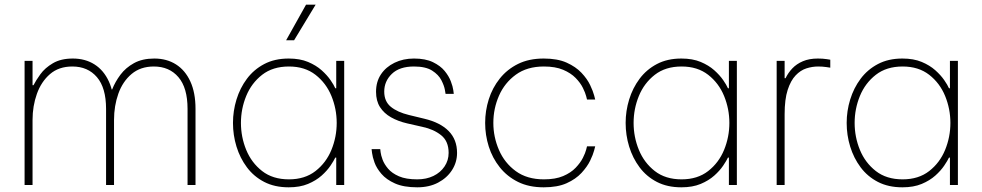

<svg xmlns="http://www.w3.org/2000/svg" viewBox="-20 -790 4196 820"><path d="M119 0H85V-530H119V-426H123Q133 -446 152.5 -473Q172 -500 206 -520Q240 -540 291 -540Q344 -540 383.5 -515Q423 -490 445 -442Q467 -394 467 -325V0H433V-325Q433 -415 394 -460.5Q355 -506 289 -506Q231 -506 193.5 -473.5Q156 -441 137.5 -389Q119 -337 119 -278ZM467 0H433V-408H459Q472 -441 494.5 -471Q517 -501 552.5 -520.5Q588 -540 639 -540Q692 -540 731.5 -515Q771 -490 793 -442Q815 -394 815 -325V0H781V-325Q781 -415 742 -460.5Q703 -506 637 -506Q580 -506 542 -474Q504 -442 485.5 -390Q467 -338 467 -278Z M1213 -540Q1261 -540 1295.5 -525.5Q1330 -511 1353.5 -490Q1377 -469 1391.5 -448Q1406 -427 1412 -413H1416V-530H1450V0H1416V-117H1412Q1406 -104 1391.5 -82.5Q1377 -61 1353.5 -40Q1330 -19 1295.5 -4.5Q1261 10 1213 10Q1153 10 1108.5 -13Q1064 -36 1034.5 -75.5Q1005 -115 990 -164Q975 -213 975 -265Q975 -316 990 -365Q1005 -414 1034.5 -453.5Q1064 -493 1108.5 -516.5Q1153 -540 1213 -540ZM1214 -506Q1145 -506 1099.5 -470.5Q1054 -435 1031.5 -380Q1009 -325 1009 -265Q1009 -205 1031.5 -150Q1054 -95 1099.5 -59.5Q1145 -24 1214 -24Q1282 -24 1327.5 -59.5Q1373 -95 1395.5 -150Q1418 -205 1418 -265Q1418 -325 1395.5 -380Q1373 -435 1327.5 -470.5Q1282 -506 1214 -506ZM1328 -770 1236 -618H1202L1287 -770Z M1762 10Q1704 10 1667 -6.5Q1630 -23 1609 -47.5Q1588 -72 1579.5 -96Q1571 -120 1569 -136.5Q1567 -153 1567 -153H1604Q1604 -153 1605.5 -140Q1607 -127 1614 -108Q1621 -89 1637.5 -69.5Q1654 -50 1684 -37Q1714 -24 1762 -24Q1801 -24 1831 -38.5Q1861 -53 1878.5 -79Q1896 -105 1896 -137Q1896 -187 1864 -212.5Q1832 -238 1785 -248L1719 -263Q1680 -272 1650 -289Q1620 -306 1603 -332.5Q1586 -359 1586 -398Q1586 -441 1607 -472.5Q1628 -504 1665 -522Q1702 -540 1748 -540Q1797 -540 1829 -524.5Q1861 -509 1879 -487Q1897 -465 1905.5 -442.5Q1914 -420 1916 -404.5Q1918 -389 1918 -389H1883Q1883 -389 1880 -406.5Q1877 -424 1865 -447.5Q1853 -471 1825.5 -488.5Q1798 -506 1748 -506Q1686 -506 1653.5 -474.5Q1621 -443 1621 -399Q1621 -357 1649 -334Q1677 -311 1726 -299L1792 -283Q1860 -267 1896 -230.5Q1932 -194 1932 -137Q1932 -97 1910.5 -63.5Q1889 -30 1851 -10Q1813 10 1762 10Z M2302 10Q2239 10 2192.5 -13Q2146 -36 2114.5 -75.5Q2083 -115 2067.5 -164Q2052 -213 2052 -265Q2052 -317 2067.5 -366Q2083 -415 2114.5 -454.5Q2146 -494 2192.5 -517Q2239 -540 2302 -540Q2361 -540 2400 -522.5Q2439 -505 2463.5 -479Q2488 -453 2500.5 -426.5Q2513 -400 2517.5 -382.5Q2522 -365 2522 -365H2487Q2487 -365 2483.5 -379Q2480 -393 2469.5 -414.5Q2459 -436 2438.5 -457Q2418 -478 2385 -492Q2352 -506 2303 -506Q2231 -506 2183 -471Q2135 -436 2111 -381Q2087 -326 2087 -265Q2087 -205 2111 -149.5Q2135 -94 2183 -59Q2231 -24 2303 -24Q2352 -24 2385 -38Q2418 -52 2438.5 -73.5Q2459 -95 2469.5 -116Q2480 -137 2483.5 -151Q2487 -165 2487 -165H2522Q2522 -165 2517.5 -147.5Q2513 -130 2500.5 -104Q2488 -78 2463.5 -51.5Q2439 -25 2400 -7.5Q2361 10 2302 10Z M2890 -540Q2938 -540 2972.5 -525.5Q3007 -511 3030.5 -490Q3054 -469 3068.5 -448Q3083 -427 3089 -413H3093V-530H3127V0H3093V-117H3089Q3083 -104 3068.5 -82.5Q3054 -61 3030.5 -40Q3007 -19 2972.5 -4.5Q2938 10 2890 10Q2830 10 2785.5 -13Q2741 -36 2711.5 -75.5Q2682 -115 2667 -164Q2652 -213 2652 -265Q2652 -316 2667 -365Q2682 -414 2711.5 -453.5Q2741 -493 2785.5 -516.5Q2830 -540 2890 -540ZM2891 -506Q2822 -506 2776.5 -470.5Q2731 -435 2708.5 -380Q2686 -325 2686 -265Q2686 -205 2708.5 -150Q2731 -95 2776.5 -59.5Q2822 -24 2891 -24Q2959 -24 3004.5 -59.5Q3050 -95 3072.5 -150Q3095 -205 3095 -265Q3095 -325 3072.5 -380Q3050 -435 3004.5 -470.5Q2959 -506 2891 -506Z M3331 0H3297V-530H3331V-456H3335Q3346 -479 3364 -498Q3382 -517 3409 -528.5Q3436 -540 3473 -540Q3494 -540 3510 -537.5Q3526 -535 3526 -535V-501Q3526 -501 3509.5 -503.5Q3493 -506 3474 -506Q3449 -506 3424 -498Q3399 -490 3378 -468Q3357 -446 3344 -406Q3331 -366 3331 -302Z M3834 -540Q3882 -540 3916.5 -525.5Q3951 -511 3974.5 -490Q3998 -469 4012.5 -448Q4027 -427 4033 -413H4037V-530H4071V0H4037V-117H4033Q4027 -104 4012.5 -82.5Q3998 -61 3974.5 -40Q3951 -19 3916.5 -4.5Q3882 10 3834 10Q3774 10 3729.5 -13Q3685 -36 3655.5 -75.5Q3626 -115 3611 -164Q3596 -213 3596 -265Q3596 -316 3611 -365Q3626 -414 3655.5 -453.5Q3685 -493 3729.5 -516.5Q3774 -540 3834 -540ZM3835 -506Q3766 -506 3720.5 -470.5Q3675 -435 3652.5 -380Q3630 -325 3630 -265Q3630 -205 3652.5 -150Q3675 -95 3720.5 -59.5Q3766 -24 3835 -24Q3903 -24 3948.5 -59.5Q3994 -95 4016.5 -150Q4039 -205 4039 -265Q4039 -325 4016.5 -380Q3994 -435 3948.5 -470.5Q3903 -506 3835 -506Z"/></svg>

Font: Be Vietnam Pro Variable Thin
Style: Regular
Weight: 100
Designer: Lam Bao, Tony Le, Vietanh Nguyen
Foundry: Yellow Type Foundry
Version: Version 1.002